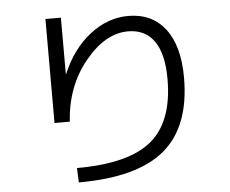

<svg xmlns="http://www.w3.org/2000/svg" viewBox="-55 -821 1109 927"><g transform="rotate(-5 500.0 -357.0)"><path d="M198 -757H273V-485H275Q325 -603 411.5 -670Q498 -737 597 -737Q712 -737 776 -654Q840 -571 840 -417Q840 -180 707 -68.5Q574 43 290 43L287 -27Q538 -27 649 -119Q760 -211 760 -417Q760 -539 716.5 -601Q673 -663 590 -663Q479 -663 381 -543Q283 -423 272 -253H198Z"/></g></svg>

Font: M PLUS 1p
Style: Regular
Weight: 400
Version: Version 1.062